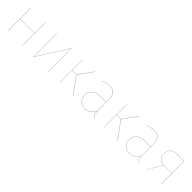

<svg xmlns="http://www.w3.org/2000/svg" viewBox="321 -1778 3038 3038"><g transform="rotate(45 1840.0 -259.0)"><path d="M451 -271H127V0H125V-517H127V-273H451V-517H453V0H451Z M1033 0H1031V-394V-515L706 0H703V-517H705V-121V-2L1030 -517H1033Z M1383 -278 1586 0H1583L1381 -277H1285V0H1283V-517H1285V-279H1381L1553 -517H1556Z M2079 7 2078 9Q2046 -1 2035 -26Q2024 -51 2024 -105Q1997 -48 1955 -19.5Q1913 9 1851 9Q1780 9 1740.5 -33.5Q1701 -76 1701 -145Q1701 -220 1754 -262Q1807 -304 1900 -304H2024V-372Q2024 -446 1991.5 -485.5Q1959 -525 1885 -525Q1819 -525 1738 -491L1737 -493Q1818 -527 1885 -527Q1960 -527 1993 -487.5Q2026 -448 2026 -372V-110Q2026 -53 2037 -27.5Q2048 -2 2079 7ZM2024 -109V-302H1900Q1808 -302 1755.5 -260.5Q1703 -219 1703 -145Q1703 -77 1742 -35Q1781 7 1851 7Q1914 7 1955 -22Q1996 -51 2024 -109Z M2379 -278 2582 0H2579L2377 -277H2281V0H2279V-517H2281V-279H2377L2549 -517H2552Z M3075 7 3074 9Q3042 -1 3031 -26Q3020 -51 3020 -105Q2993 -48 2951 -19.5Q2909 9 2847 9Q2776 9 2736.5 -33.5Q2697 -76 2697 -145Q2697 -220 2750 -262Q2803 -304 2896 -304H3020V-372Q3020 -446 2987.5 -485.5Q2955 -525 2881 -525Q2815 -525 2734 -491L2733 -493Q2814 -527 2881 -527Q2956 -527 2989 -487.5Q3022 -448 3022 -372V-110Q3022 -53 3033 -27.5Q3044 -2 3075 7ZM3020 -109V-302H2896Q2804 -302 2751.5 -260.5Q2699 -219 2699 -145Q2699 -77 2738 -35Q2777 7 2847 7Q2910 7 2951 -22Q2992 -51 3020 -109Z M3555 -517V0H3553V-239H3368L3232 0H3230L3366 -239Q3313 -243 3278.5 -280.5Q3244 -318 3244 -374Q3244 -444 3286.5 -480.5Q3329 -517 3416 -517ZM3553 -241V-515H3416Q3246 -515 3246 -374Q3246 -333 3264 -303Q3282 -273 3311.5 -257Q3341 -241 3374 -241Z"/></g></svg>

Font: FiraGO Two
Style: Regular
Weight: 100
Designer: bBox Type
Foundry: bBox Type GmbH
Version: Version 1.001